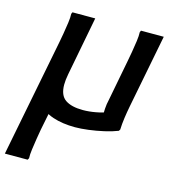

<svg xmlns="http://www.w3.org/2000/svg" viewBox="-126 -641 882 969"><g transform="rotate(15 315.0 -156.5)"><path d="M-12 232 108 -381 193 -237 132 68Q128 89 123.5 118Q119 147 115 175.5Q111 204 112 223L107 232ZM73 -163Q73 -179 75 -197.5Q77 -216 81 -237L108 -381Q112 -401 117 -430.5Q122 -460 126 -488.5Q130 -517 129 -536L133 -545H252L193 -237Q190 -221 188.5 -207.5Q187 -194 187 -182Q187 -126 219 -104Q251 -82 311 -82Q343 -82 378 -88.5Q413 -95 441 -106L417 -75Q416 -93 417.5 -117.5Q419 -142 425 -167L466 -381Q470 -401 475 -430.5Q480 -460 484 -488.5Q488 -517 487 -536L491 -545H610L535 -160Q529 -129 524.5 -97Q520 -65 519 -36L514 -28Q484 -16 444 -7Q404 2 364.5 7Q325 12 295 12Q229 12 178.5 -5Q128 -22 100.5 -60Q73 -98 73 -163Z"/></g></svg>

Font: Kufam Medium
Style: Italic
Weight: 500
Italic angle: -11°
Designer: Artur Schmal
Foundry: Original Type
Version: Version 1.301; ttfautohint (v1.8.3)